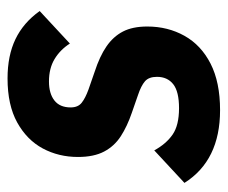

<svg xmlns="http://www.w3.org/2000/svg" viewBox="-66 -510 589 496"><g transform="rotate(-90 228.0 -262.5)"><path d="M191 12Q126 12 79 -11Q32 -34 3 -80L87 -158Q104 -127 128 -110.5Q152 -94 196 -94Q239 -94 258 -109Q277 -124 277 -151Q277 -172 265.5 -182Q254 -192 230 -200L184 -216Q149 -228 123.5 -244.5Q98 -261 84 -287.5Q70 -314 70 -355Q70 -405 92 -446Q114 -487 159 -512Q204 -537 273 -537Q332 -537 374.5 -516.5Q417 -496 447 -454L363 -376Q347 -401 323 -415.5Q299 -430 265 -430Q234 -430 216 -416Q198 -402 198 -374Q198 -355 210 -345.5Q222 -336 244 -328L290 -312Q330 -299 355.5 -281.5Q381 -264 394 -239Q407 -214 407 -176Q407 -123 383 -80Q359 -37 311 -12.5Q263 12 191 12Z"/></g></svg>

Font: IBM Plex Sans Condensed
Style: Bold Italic
Weight: 700
Width: 3
Italic angle: -11.31°
Designer: Mike Abbink, Paul van der Laan, Pieter van Rosmalen
Foundry: Bold Monday
Version: Version 3.201